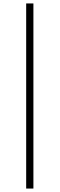

<svg xmlns="http://www.w3.org/2000/svg" viewBox="-20 -826 347 1115"><path d="M132 269V-806H174V269Z"/></svg>

Font: Noto Serif TC ExtraLight ExtraLight
Style: Regular
Weight: 250
Version: Version 2.003-H1;hotconv 1.1.1;makeotfexe 2.6.0